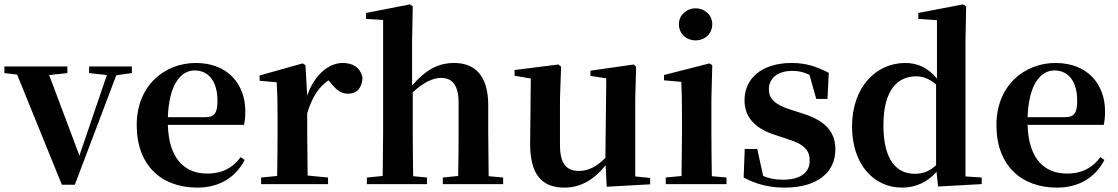

<svg xmlns="http://www.w3.org/2000/svg" viewBox="-29 -839 5093 875"><path d="M377 -506 458 -497 333 -130 195 -497 278 -506V-536H-9V-506L49 -499L253 3H312L501 -496L572 -506V-536H377Z M870 16C969 16 1044 -29 1086 -110L1068 -123C1033 -76 986 -48 915 -48C815 -48 740 -113 736 -270H1083C1087 -288 1089 -306 1089 -331C1089 -455 1010 -552 863 -552C721 -552 594 -449 594 -269C594 -84 708 16 870 16ZM736 -305C741 -452 794 -518 858 -518C922 -518 962 -468 962 -380C962 -326 950 -305 907 -305Z M1232 0H1466V-30L1373 -39L1371 -235V-323C1394 -398 1424 -443 1468 -473L1476 -464C1501 -432 1523 -412 1556 -412C1601 -412 1621 -442 1623 -485C1613 -534 1576 -552 1532 -552C1470 -552 1403 -498 1371 -403L1363 -542L1350 -550L1154 -495V-471L1232 -464C1235 -415 1236 -377 1236 -310V-235C1236 -180 1235 -95 1234 -37L1161 -30V0Z M2057 0H2264V-30L2198 -36L2196 -235V-359C2196 -495 2135 -552 2041 -552C1968 -552 1911 -521 1849 -449V-651L1852 -810L1839 -819L1639 -780V-753L1717 -748V-235L1715 -37L1643 -30V0H1917V-30L1854 -36C1853 -93 1852 -179 1852 -235V-418C1900 -464 1945 -484 1981 -484C2030 -484 2061 -454 2061 -370V-235C2061 -177 2060 -93 2059 -37L1989 -30V0Z M2736 12 2934 1V-28L2866 -35V-389L2870 -535L2859 -545L2662 -517V-493L2734 -482L2730 -120C2695 -83 2654 -60 2610 -60C2555 -60 2523 -89 2523 -178V-389L2528 -535L2516 -545L2316 -520V-494L2390 -481L2387 -188C2386 -37 2445 16 2544 16C2621 16 2683 -25 2731 -86Z M3141 -655C3183 -655 3217 -685 3217 -729C3217 -770 3183 -801 3141 -801C3099 -801 3065 -770 3065 -729C3065 -685 3099 -655 3141 -655ZM3076 0H3282V-30L3215 -36C3214 -94 3213 -180 3213 -235V-388L3217 -542L3204 -550L2997 -497V-473L3076 -466C3078 -418 3079 -375 3079 -308V-235L3077 -37L3005 -30V0Z M3547 16C3694 16 3778 -52 3778 -158C3778 -236 3735 -288 3631 -321L3575 -339C3498 -363 3475 -392 3475 -432C3475 -483 3515 -516 3582 -516C3612 -516 3635 -510 3660 -498L3691 -388H3742L3748 -507C3692 -536 3644 -552 3579 -552C3441 -552 3364 -480 3364 -382C3364 -301 3417 -251 3504 -224L3560 -205C3640 -181 3661 -151 3661 -107C3661 -51 3618 -20 3538 -20C3503 -20 3476 -26 3449 -37L3422 -160H3365L3360 -30C3417 0 3474 16 3547 16Z M4246 11 4445 0V-30L4371 -35V-653L4374 -810L4360 -819L4156 -780V-753L4241 -747V-481C4200 -530 4154 -552 4096 -552C3964 -552 3854 -442 3854 -263C3854 -90 3953 16 4082 16C4144 16 4198 -9 4239 -56ZM4237 -86C4207 -58 4176 -47 4140 -47C4058 -47 3997 -108 3997 -268C3997 -434 4065 -491 4146 -491C4177 -491 4207 -480 4237 -454Z M4788 16C4887 16 4962 -29 5004 -110L4986 -123C4951 -76 4904 -48 4833 -48C4733 -48 4658 -113 4654 -270H5001C5005 -288 5007 -306 5007 -331C5007 -455 4928 -552 4781 -552C4639 -552 4512 -449 4512 -269C4512 -84 4626 16 4788 16ZM4654 -305C4659 -452 4712 -518 4776 -518C4840 -518 4880 -468 4880 -380C4880 -326 4868 -305 4825 -305Z"/></svg>

Font: Noto Serif SC
Style: Bold
Weight: 700
Designer: Ryoko NISHIZUKA 西塚涼子 (kana & ideographs); Frank Grießhammer (Latin, Greek & Cyrillic); Wenlong ZHANG 张文龙 (bopomofo); San
Foundry: Adobe
Version: Version 2.001;hotconv 1.1.0;makeotfexe 2.6.0